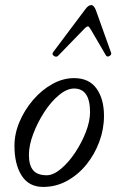

<svg xmlns="http://www.w3.org/2000/svg" viewBox="-20 -724 459 757"><path d="M150 13Q94 13 65.5 -31.5Q37 -76 37 -149Q37 -197 57 -244Q77 -291 110.5 -330Q144 -369 186 -392.5Q228 -416 272 -416Q331 -416 360.5 -375Q390 -334 390 -267Q390 -215 371.5 -165Q353 -115 320.5 -75Q288 -35 244.5 -11Q201 13 150 13ZM164 -33Q190 -33 220 -58Q250 -83 276 -122Q302 -161 318.5 -203.5Q335 -246 335 -282Q335 -375 272 -375Q244 -375 212.5 -349Q181 -323 154.5 -282Q128 -241 111 -196Q94 -151 94 -113Q94 -73 110.5 -53Q127 -33 164 -33ZM209 -504Q202 -497 192.5 -503.5Q183 -510 190 -519L316 -687Q328 -704 340 -704Q350 -704 358 -684L418 -516Q421 -509 412 -503.5Q403 -498 398 -505L339 -606Q331 -620 327 -620Q321 -620 310 -608Z"/></svg>

Font: Junicode
Style: Italic
Weight: 400
Italic angle: -11°
Designer: Peter S. Baker
Version: Version 2.100; ttfautohint (v1.8.4)